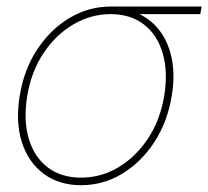

<svg xmlns="http://www.w3.org/2000/svg" viewBox="-20 -542 620 571"><path d="M221.2 8.8Q155.3 8.8 109.6 -25.4Q64 -59.6 44.9 -119.4Q25.9 -179.2 38.6 -256.8Q51.3 -335 90.3 -394.5Q129.4 -454.1 186.3 -488.3Q243.2 -522.5 309.1 -522.5H579.6L575.7 -500H364.3H309.1Q250 -500 197.8 -469.2Q145.5 -438.5 109.1 -383.5Q72.8 -328.6 61 -256.8Q49.3 -185.1 65.4 -130.1Q81.5 -75.2 121.6 -44.4Q161.6 -13.7 221.2 -13.7Q280.3 -13.7 332 -44.4Q383.8 -75.2 420.2 -130.1Q456.5 -185.1 468.3 -256.8Q480 -328.6 463.9 -383.5Q447.8 -438.5 408 -469.2Q368.2 -500 309.1 -500L308.1 -518.6Q357.4 -518.6 395.8 -499.5Q434.1 -480.5 458.5 -445.8Q482.9 -411.1 491.7 -363Q500.5 -314.9 490.7 -256.8Q478 -179.2 439 -119.4Q399.9 -59.6 343.5 -25.4Q287.1 8.8 221.2 8.8Z"/></svg>

Font: Inter 28pt Thin
Style: Italic
Weight: 250
Italic angle: -9.3988°
Designer: Rasmus Andersson
Foundry: rsms
Version: Version 4.001;git-66647c0bb